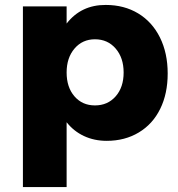

<svg xmlns="http://www.w3.org/2000/svg" viewBox="-20 -567 726 781"><path d="M662.1 -268.1Q662.1 -186 631.6 -124Q601.1 -62 544.4 -28.1Q487.8 5.9 414.1 5.9Q363.3 5.9 321.5 -13.7Q279.8 -33.2 251 -69.8V193.8H73.2V-541H251V-471.2Q310.1 -547.4 410.2 -546.9Q484.9 -546.9 542 -512.5Q599.1 -478 630.6 -414.6Q662.1 -351.1 662.1 -268.1ZM482.9 -272Q482.9 -332 450.4 -369.6Q418 -407.2 366.2 -407.2Q315.4 -407.2 283.2 -369.6Q251 -332 251 -272Q251 -211.9 283 -175Q314.9 -138.2 366.2 -138.2Q418 -138.2 450.4 -175Q482.9 -211.9 482.9 -272Z"/></svg>

Font: Argentum Sans
Style: Bold
Weight: 700
Designer: Julieta Ulanovsky (Modified by Cristiano Sobral)
Foundry: Julieta Ulanovsky
Version: Version 1.000; ttfautohint (v1.5.65-e2d9)